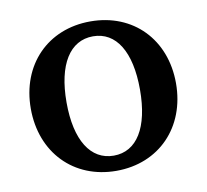

<svg xmlns="http://www.w3.org/2000/svg" viewBox="-65 -587 723 672"><g transform="rotate(-10 296.5 -250.5)"><path d="M297 -39C215 -39 166 -116 166 -251C166 -386 215 -463 297 -463C379 -463 427 -386 427 -251C427 -116 379 -39 297 -39ZM39 -251C39 -95 145 15 297 15C449 15 555 -95 555 -251C555 -407 449 -516 297 -516C145 -516 39 -407 39 -251Z"/></g></svg>

Font: LT Superior Serif Semibold
Style: Regular
Weight: 600
Designer: Daniel Lyons
Foundry: LyonsType
Version: Version 2.120;FEAKit 1.0